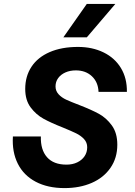

<svg xmlns="http://www.w3.org/2000/svg" viewBox="-20 -950 690 982"><path d="M46 -252H189Q187 -184 220.5 -146Q254 -108 320 -108Q351 -108 375 -119.5Q399 -131 412.5 -151Q426 -171 426 -197Q426 -221 410 -238.5Q394 -256 369.5 -268Q345 -280 301 -298Q240 -322 202 -343Q164 -364 136.5 -401Q109 -438 109 -495Q109 -560 141 -608.5Q173 -657 234 -683.5Q295 -710 379 -710Q452 -710 509.5 -682Q567 -654 598.5 -602Q630 -550 629 -480H484Q482 -530 450 -560Q418 -590 368 -590Q338 -590 314.5 -579.5Q291 -569 277.5 -550.5Q264 -532 264 -508Q264 -485 279.5 -468Q295 -451 319 -440Q343 -429 385 -413Q447 -389 485.5 -368Q524 -347 552 -308.5Q580 -270 580 -210Q580 -142 545 -91.5Q510 -41 449 -14.5Q388 12 310 12Q224 12 162.5 -20.5Q101 -53 71 -113Q41 -173 46 -252ZM424 -930H570L424 -759H304Z"/></svg>

Font: Azeret Mono SemiBold
Style: Italic
Weight: 600
Italic angle: -12°
Designer: Martin Vácha
Foundry: Displaay
Version: Version 1.000; Glyphs 3.0.3, build 3074